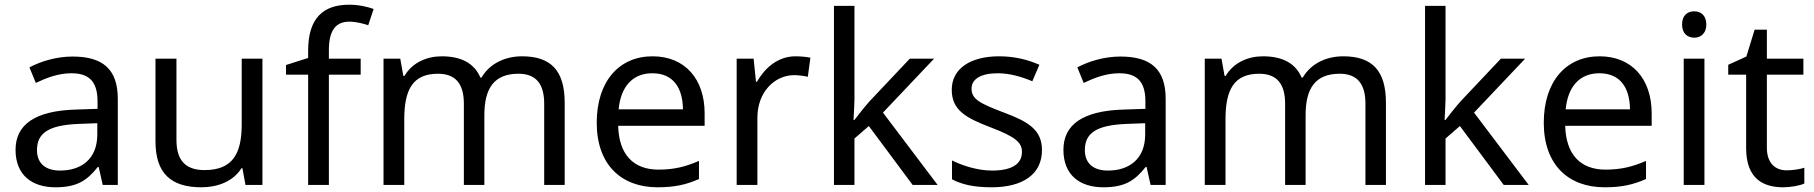

<svg xmlns="http://www.w3.org/2000/svg" viewBox="-20 -785 7701 815"><path d="M288 -545C218 -545 152 -524 105 -499L132 -433C176 -454 227 -474 283 -474C353 -474 394 -444 394 -355V-323L303 -320C128 -315 46 -256 46 -149C46 -40 118 10 215 10C305 10 348 -17 395 -76H399L416 0H480V-365C480 -490 418 -545 288 -545ZM314 -259 393 -262V-214C393 -110 325 -61 235 -61C177 -61 137 -88 137 -148C137 -216 180 -254 314 -259Z M1094 -536H1006V-257C1006 -132 967 -63 848 -63C767 -63 729 -105 729 -191V-536H640V-185C640 -49 706 10 835 10C904 10 970 -15 1005 -71H1009L1022 0H1094Z M1511 -468V-536H1376V-571C1376 -655 1404 -693 1463 -693C1492 -693 1521 -685 1543 -678L1566 -747C1540 -756 1504 -765 1462 -765C1352 -765 1288 -708 1288 -570V-539L1194 -509V-468H1288V0H1376V-468Z M2196 -546C2126 -546 2060 -517 2024 -456H2019C1993 -517 1937 -546 1855 -546C1791 -546 1730 -519 1697 -463H1692L1679 -536H1608V0H1696V-278C1696 -403 1731 -472 1839 -472C1914 -472 1949 -429 1949 -345V0H2036V-296C2036 -410 2077 -472 2181 -472C2255 -472 2290 -429 2290 -345V0H2377V-349C2377 -487 2317 -546 2196 -546Z M2750 -546C2608 -546 2513 -440 2513 -264C2513 -85 2618 10 2771 10C2844 10 2892 -1 2947 -25V-102C2891 -78 2843 -65 2775 -65C2668 -65 2607 -130 2604 -251H2971V-304C2971 -450 2887 -546 2750 -546ZM2749 -474C2838 -474 2878 -412 2879 -321H2606C2615 -417 2665 -474 2749 -474Z M3357 -546C3282 -546 3227 -497 3193 -438H3189L3179 -536H3107V0H3195V-286C3195 -394 3268 -466 3351 -466C3369 -466 3392 -463 3409 -459L3420 -540C3402 -544 3377 -546 3357 -546Z M3607 -363V-760H3520V0H3607V-197L3668 -250L3854 0H3960L3728 -307L3945 -536H3842L3671 -355C3653 -335 3619 -292 3607 -276H3603C3604 -301 3607 -342 3607 -363Z M4403 -148C4403 -234 4344 -269 4242 -307C4139 -346 4104 -364 4104 -409C4104 -449 4143 -474 4215 -474C4267 -474 4317 -459 4362 -440L4392 -510C4342 -532 4286 -546 4221 -546C4101 -546 4020 -495 4020 -404C4020 -316 4082 -284 4186 -244C4291 -204 4318 -180 4318 -140C4318 -92 4280 -61 4191 -61C4128 -61 4063 -83 4021 -104V-24C4062 -2 4114 10 4189 10C4320 10 4403 -44 4403 -148Z M4736 -545C4666 -545 4600 -524 4553 -499L4580 -433C4624 -454 4675 -474 4731 -474C4801 -474 4842 -444 4842 -355V-323L4751 -320C4576 -315 4494 -256 4494 -149C4494 -40 4566 10 4663 10C4753 10 4796 -17 4843 -76H4847L4864 0H4928V-365C4928 -490 4866 -545 4736 -545ZM4762 -259 4841 -262V-214C4841 -110 4773 -61 4683 -61C4625 -61 4585 -88 4585 -148C4585 -216 4628 -254 4762 -259Z M5682 -546C5612 -546 5546 -517 5510 -456H5505C5479 -517 5423 -546 5341 -546C5277 -546 5216 -519 5183 -463H5178L5165 -536H5094V0H5182V-278C5182 -403 5217 -472 5325 -472C5400 -472 5435 -429 5435 -345V0H5522V-296C5522 -410 5563 -472 5667 -472C5741 -472 5776 -429 5776 -345V0H5863V-349C5863 -487 5803 -546 5682 -546Z M6116 -363V-760H6029V0H6116V-197L6177 -250L6363 0H6469L6237 -307L6454 -536H6351L6180 -355C6162 -335 6128 -292 6116 -276H6112C6113 -301 6116 -342 6116 -363Z M6770 -546C6628 -546 6533 -440 6533 -264C6533 -85 6638 10 6791 10C6864 10 6912 -1 6967 -25V-102C6911 -78 6863 -65 6795 -65C6688 -65 6627 -130 6624 -251H6991V-304C6991 -450 6907 -546 6770 -546ZM6769 -474C6858 -474 6898 -412 6899 -321H6626C6635 -417 6685 -474 6769 -474Z M7172 -737C7143 -737 7120 -720 7120 -681C7120 -643 7143 -625 7172 -625C7199 -625 7223 -643 7223 -681C7223 -720 7199 -737 7172 -737ZM7215 -536H7127V0H7215Z M7564 -62C7515 -62 7480 -93 7480 -158V-468H7635V-536H7480V-659H7428L7393 -545L7316 -510V-468H7392V-156C7392 -26 7465 10 7549 10C7581 10 7620 3 7639 -6V-73C7622 -67 7590 -62 7564 -62Z"/></svg>

Font: Noto Sans Bengali
Style: Regular
Weight: 400
Designer: Jelle Bosma - Monotype Design Team
Foundry: Monotype Imaging Inc.
Version: Version 2.003